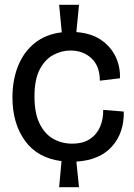

<svg xmlns="http://www.w3.org/2000/svg" viewBox="-20 -724 558 802"><path d="M227 58 237 -51Q136 -64 84 -136.5Q32 -209 32 -317Q32 -390 55.5 -448.5Q79 -507 125 -544Q171 -581 238 -589L227 -704H310L299 -590Q362 -585 402.5 -557Q443 -529 463 -487Q483 -445 481 -397L397 -387Q397 -448 362 -480.5Q327 -513 274 -513Q238 -513 203.5 -495Q169 -477 146.5 -435Q124 -393 124 -321Q124 -251 145.5 -207.5Q167 -164 202.5 -144Q238 -124 281 -124Q327 -124 356 -143.5Q385 -163 398.5 -195.5Q412 -228 411 -265L497 -258Q499 -170 448 -112.5Q397 -55 299 -49L310 58Z"/></svg>

Font: Bricolage Grotesque 48pt
Style: Regular
Weight: 400
Designer: Mathieu Triay
Foundry: Atelier Triay
Version: Version 1.000; ttfautohint (v1.8.4.7-5d5b);gftools[0.9.32]